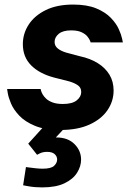

<svg xmlns="http://www.w3.org/2000/svg" viewBox="-20 -560 583 842"><path d="M245.2 10Q177 10 133.2 -8.2Q89.4 -26.4 64.3 -53.1Q39.2 -79.8 28.1 -106.5Q17 -133.2 14.1 -151.4Q11.2 -169.6 11.2 -169.6H158.2Q158.2 -169.6 159.8 -163Q161.4 -156.4 166.7 -146.7Q172 -137 182.5 -127.1Q193 -117.2 211 -110.6Q229 -104 255.8 -104Q296.8 -104 316.5 -119.9Q336.2 -135.8 336.2 -156.4Q336.2 -175.6 321.7 -185.8Q307.2 -196 284.6 -202.8L216.8 -220Q152.8 -237 116.5 -273.5Q80.2 -310 80.2 -366.2Q80.2 -413 106 -452.4Q131.8 -491.8 180.9 -515.9Q230 -540 300.6 -540Q361.6 -540 401.9 -523.3Q442.2 -506.6 466 -481.8Q489.8 -457 500.9 -432.2Q512 -407.4 515.4 -390.7Q518.8 -374 518.8 -374H377.6Q377.6 -374 374.6 -381.9Q371.6 -389.8 362.9 -400.4Q354.2 -411 337.1 -418.9Q320 -426.8 291.8 -426.8Q256 -426.8 237.7 -411.7Q219.4 -396.6 219.4 -376Q219.4 -358.6 233.5 -347.3Q247.6 -336 270.8 -329.2L331 -313.2Q375.2 -303.8 408.5 -283.2Q441.8 -262.6 460 -232.5Q478.2 -202.4 478.2 -163Q478.2 -116 451.2 -76.6Q424.2 -37.2 372.2 -13.6Q320.2 10 245.2 10ZM165.2 261.8Q132.4 261.8 106.9 257.2Q81.4 252.6 81.4 252.6L93.8 172.6Q93.8 172.6 106.2 174.3Q118.6 176 136 177.9Q153.4 179.8 166.8 179.8Q204.2 179.8 217.4 167.1Q230.6 154.4 230.6 139.4Q230.6 126 219.8 116Q209 106 187 106Q168 106 155.1 112.4Q142.2 118.8 142.6 118.8L103.8 70L189.4 -24.6H287.6L176.8 94.4H149Q149 94.4 154 81.4Q159 68.4 175.9 55.6Q192.8 42.8 227.4 42.8Q277.4 42.8 306.5 71.7Q335.6 100.6 335.6 140.2Q335.6 169.2 318.1 197.4Q300.6 225.6 262.9 243.7Q225.2 261.8 165.2 261.8Z"/></svg>

Font: Be Vietnam Pro Variable Thin
Style: Italic
Weight: 100
Italic angle: -12°
Designer: Lam Bao, Tony Le, Vietanh Nguyen
Foundry: Yellow Type Foundry
Version: Version 1.002